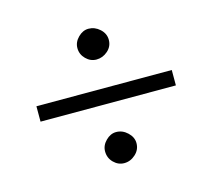

<svg xmlns="http://www.w3.org/2000/svg" viewBox="-78 -592 748 675"><g transform="rotate(-15 296.5 -254.5)"><path d="M355.4 -443.4Q355.4 -419.4 337.1 -403.4Q318.9 -387.4 296 -387.4Q274.3 -387.4 257.7 -404Q241.1 -420.6 241.1 -443.4Q241.1 -465.1 258.3 -482.3Q275.4 -499.4 296 -499.4Q318.9 -499.4 337.1 -482.9Q355.4 -466.3 355.4 -443.4ZM541.7 -227.4H49.1V-283.4H541.7ZM355.4 -67.4Q355.4 -43.4 337.1 -26.9Q318.9 -10.3 296 -10.3Q274.3 -10.3 257.7 -26.9Q241.1 -43.4 241.1 -67.4Q241.1 -89.1 258.3 -106.3Q275.4 -123.4 296 -123.4Q318.9 -123.4 337.1 -106.3Q355.4 -89.1 355.4 -67.4Z"/></g></svg>

Font: t
Style: Regular
Weight: 400
Designer: Takis Katsoulidis and George D. Matthiopoulos
Foundry: Takis Katsoulidis and George D. Matthiopoulos
Version: Version 1.0 ; ttfautohint (v1.8.1)